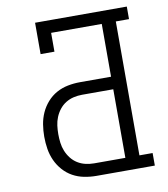

<svg xmlns="http://www.w3.org/2000/svg" viewBox="-82 -805 765 874"><g transform="rotate(-10 300.0 -367.5)"><path d="M293 0Q265 0 237 -5.5Q209 -11 184.5 -24.5Q160 -38 141 -59.5Q122 -81 110.5 -106.5Q99 -132 94.5 -160Q90 -188 90 -217Q90 -245 94.5 -273Q99 -301 110.5 -326.5Q122 -352 141 -373.5Q160 -395 184.5 -408.5Q209 -422 237 -427.5Q265 -433 293 -433H437V-677H203V-590H139V-735H563V-677H502V-58H563V0ZM293 -58H437V-375H293Q273 -375 253.5 -370.5Q234 -366 217 -355.5Q200 -345 187.5 -329Q175 -313 167.5 -294.5Q160 -276 157.5 -256.5Q155 -237 155 -217Q155 -197 157.5 -177Q160 -157 167.5 -138.5Q175 -120 187.5 -104Q200 -88 217 -77.5Q234 -67 253.5 -62.5Q273 -58 293 -58Z"/></g></svg>

Font: Iosevka Etoile Light
Style: Regular
Weight: 300
Designer: Belleve Invis
Foundry: Belleve Invis
Version: Version 25.0.1; ttfautohint (v1.8.4)